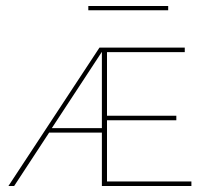

<svg xmlns="http://www.w3.org/2000/svg" viewBox="-20 -617 693 637"><path d="M538 -583H273V-597H538ZM615 -15V0H318V-177H143L27 0H8L310 -459H593V-444H335V-233H565V-218H335V-15ZM318 -192V-445L152 -192Z"/></svg>

Font: Ysabeau SC Thin
Style: Regular
Weight: 200
Designer: Christian Thalmann (Catharsis Fonts)
Version: Version 0.003